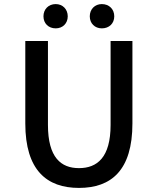

<svg xmlns="http://www.w3.org/2000/svg" viewBox="-20 -908 773 941"><path d="M253 -769C287 -769 312 -793 312 -828C312 -863 287 -888 253 -888C218 -888 193 -863 193 -828C193 -793 218 -769 253 -769ZM479 -769C515 -769 540 -793 540 -828C540 -863 515 -888 479 -888C445 -888 420 -863 420 -828C420 -793 445 -769 479 -769ZM367 13C525 13 629 -73 629 -303V-707H522V-296C522 -136 456 -84 367 -84C279 -84 215 -136 215 -296V-707H104V-303C104 -73 210 13 367 13Z"/></svg>

Font: Spoqa Han Sans Neo Medium
Style: Regular
Weight: 500
Designer: [Spoqa Han Sans Neo] Dong-huui Kim ___ Younghwa Kang ___ Yujin Lee ___ [Noto Sans] Ryoko NISHIZUKA ____ (kana & ideograp
Foundry: Spoqa (http://www.spoqa-han-sans.com)
Version: Version 1.100;hotconv 1.0.109;makeotfexe 2.5.65596